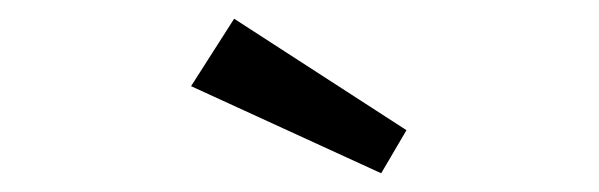

<svg xmlns="http://www.w3.org/2000/svg" viewBox="-20 -807 640 205"><path d="M387 -622 414 -668 230 -787 184 -715Z"/></svg>

Font: FiraMono Nerd Font
Style: Regular
Weight: 400
Designer: Carrois Corporate & Edenspiekermann AG
Foundry: Carrois Corporate GbR & Edenspiekermann AG
Version: Version 003.206;Nerd Fonts 3.3.0